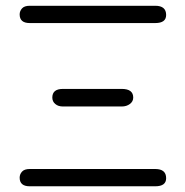

<svg xmlns="http://www.w3.org/2000/svg" viewBox="-20 -652 649 672"><path d="M200.2 -279.3Q183.6 -279.3 173.3 -288.1Q163.1 -296.9 163.1 -310.5Q163.1 -340.8 200.2 -340.8H406.2Q446.3 -340.8 446.3 -310.5Q446.3 -296.9 434.6 -288.1Q422.9 -279.3 406.2 -279.3ZM84 -571.3Q48.8 -571.3 48.8 -601.6Q48.8 -613.3 57.1 -622.6Q65.4 -631.8 84 -631.8H523.4Q561.5 -631.8 561.5 -599.6Q561.5 -571.3 523.4 -571.3ZM84 0Q48.8 0 48.8 -30.3Q48.8 -42 57.1 -51.3Q65.4 -60.5 84 -60.5H523.4Q561.5 -60.5 561.5 -28.3Q561.5 0 523.4 0Z"/></svg>

Font: Jura
Style: Medium
Weight: 500
Version: Version 2.6.1